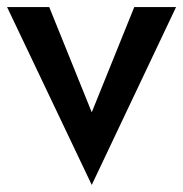

<svg xmlns="http://www.w3.org/2000/svg" viewBox="-21 -480 517 542"><path d="M-1 -460 238 42 476 -460H358L238 -163L118 -460Z"/></svg>

Font: Jost Medium
Style: Regular
Weight: 500
Version: Version 3.710